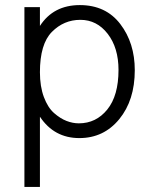

<svg xmlns="http://www.w3.org/2000/svg" viewBox="-20 -535 595 755"><path d="M137 200H76V-507H137V-433Q190 -515 294 -515Q396 -515 453 -440.5Q510 -366 510 -259Q510 -141 449 -66.5Q388 8 292 8Q193 8 137 -76ZM137 -251Q137 -195 152.5 -153.5Q168 -112 192.5 -90.5Q217 -69 241.5 -59.5Q266 -50 290 -50Q358 -50 402 -104.5Q446 -159 446 -260Q446 -347 403.5 -402Q361 -457 296 -457Q231 -457 184 -409.5Q137 -362 137 -251Z"/></svg>

Font: Hind Madurai Light
Style: Regular
Weight: 300
Designer: Jyotish Sonowal
Foundry: Indian Type Foundry
Version: Version 1.001;PS 1.0;hotconv 1.0.86;makeotf.lib2.5.63406; tt